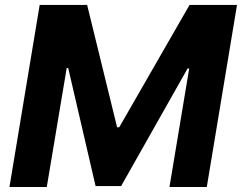

<svg xmlns="http://www.w3.org/2000/svg" viewBox="-20 -747 967 767"><path d="M138.5 -727.3H328.1L447.8 -238.6H456.3L737.2 -727.3H926.8L806.1 0H657L735.8 -473.4H729.4L463.8 -3.6H361.9L252.5 -475.1H246.4L166.9 0H17.8Z"/></svg>

Font: Karasuma Gothic
Style: Bold Italic
Weight: 700
Italic angle: 9.39998°
Designer: Rasmus Andersson / Ryoko Nishizuka
Foundry: Genbu
Version: Version 1.00